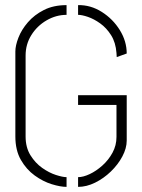

<svg xmlns="http://www.w3.org/2000/svg" viewBox="-20 -725 555 750"><path d="M240 5Q216 5 182 -5.5Q148 -16 115.5 -39.5Q83 -63 61.5 -100.5Q40 -138 40 -192V-524Q40 -547 52 -578Q64 -609 89 -638Q114 -667 151.5 -686Q189 -705 240 -705V-667Q199 -667 162 -645.5Q125 -624 102.5 -588Q80 -552 80 -508V-192Q80 -149 99 -118.5Q118 -88 145 -69Q172 -50 198.5 -41.5Q225 -33 240 -33ZM285 5V-33Q305 -33 330.5 -45Q356 -57 380 -78.5Q404 -100 419.5 -128.5Q435 -157 435 -190V-315H285V-353H475V-176Q475 -146 458 -114Q441 -82 413 -55Q385 -28 351.5 -11.5Q318 5 285 5ZM436 -502 435 -518Q432 -559 414 -587.5Q396 -616 371.5 -633.5Q347 -651 323.5 -659Q300 -667 285 -667V-705Q334 -706 377.5 -678.5Q421 -651 448 -607.5Q475 -564 475 -516Z"/></svg>

Font: Stick No Bills ExtraLight
Style: Regular
Weight: 200
Designer: Kosala Senevirathne, Siva Puranthara, Lasantha Premarathna, Tharique Azeez
Foundry: mooniak
Version: Version 2.000